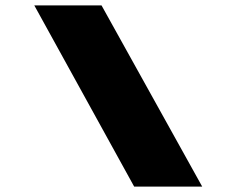

<svg xmlns="http://www.w3.org/2000/svg" viewBox="-20 -694 866 714"><path d="M479 0 107.5 -674H357.5L732 0Z"/></svg>

Font: Anybody UltraExpanded Black
Style: Italic
Weight: 900
Width: 9
Italic angle: -10°
Designer: Tyler Finck
Foundry: Etcetera Type Company
Version: Version 1.010; ttfautohint (v1.8.3) -l 8 -r 50 -G 200 -x 14 